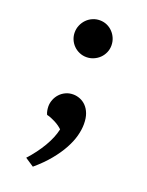

<svg xmlns="http://www.w3.org/2000/svg" viewBox="-130 -554 618 809"><g transform="rotate(20 178.5 -150.0)"><path d="M174.3 -322.3Q157.2 -322.3 142.3 -328.9Q127.4 -335.4 116.5 -346.4Q105.5 -357.4 99.1 -372.3Q92.8 -387.2 92.8 -403.8Q92.8 -420.9 99.4 -436.3Q106 -451.7 117.2 -463.1Q128.4 -474.6 143.6 -481.2Q158.7 -487.8 175.8 -487.8Q192.9 -487.8 207.8 -481.2Q222.7 -474.6 233.6 -463.1Q244.6 -451.7 251 -436.5Q257.3 -421.4 257.3 -404.3Q257.3 -387.2 250.7 -372.3Q244.1 -357.4 232.9 -346.4Q221.7 -335.4 206.5 -328.9Q191.4 -322.3 174.3 -322.3ZM81.5 162.6Q99.1 143.6 114.5 122.8Q129.9 102.1 142.1 81.3Q154.3 60.5 162.6 40.3Q170.9 20 174.8 1.5Q168.9 -4.4 160.4 -10.5Q151.9 -16.6 142.1 -21.7Q132.3 -26.9 122.1 -31Q111.8 -35.2 102.5 -37.1Q98.6 -44.9 96.9 -54.9Q95.2 -64.9 95.2 -73.2Q95.2 -88.4 101.1 -103.3Q106.9 -118.2 117.7 -129.9Q128.4 -141.6 143.6 -148.7Q158.7 -155.8 177.2 -155.8Q192.4 -155.8 207.5 -149.9Q222.7 -144 234.9 -131.6Q247.1 -119.1 254.4 -99.9Q261.7 -80.6 261.7 -53.2Q261.7 -28.8 254.2 -0.2Q246.6 28.3 229.7 59.3Q212.9 90.3 186 123Q159.2 155.8 120.6 188.5Z"/></g></svg>

Font: Proza Libre
Style: Medium
Weight: 500
Designer: Jasper de Waard
Foundry: Jasper de Waard
Version: Version 1.000; ttfautohint (v1.4.1.8-43bc)